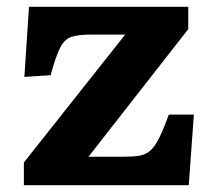

<svg xmlns="http://www.w3.org/2000/svg" viewBox="-20 -543 620 563"><path d="M50 0V-66.5L347 -441.5H244Q209 -441.5 189 -434.7Q169 -428 156.3 -403Q143.5 -378 128.5 -322.5L51.5 -317.5L65 -523H532V-457.5L239.5 -83.5H344.5Q371.5 -83.5 389.3 -86.5Q407 -89.5 420.5 -101.3Q434 -113 446.5 -138Q459 -163 475 -207H548.5L533.5 0Z"/></svg>

Font: Literata Variable Black
Style: Regular
Weight: 900
Designer: Latin by Veronika Burian and Jose Scaglione. Greek by Irene Vlachou. Cyrillic by Vera Evstafieva.
Foundry: TypeTogether
Version: Version 3.021